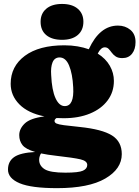

<svg xmlns="http://www.w3.org/2000/svg" viewBox="-20 -730 724 998"><path d="M395 -70Q511 -58 562 -26Q613 6 613 71Q613 148 527.2 198Q441.5 248 276.5 248Q143 248 82.2 222.5Q21.5 197 21.5 151.5Q21.5 109 53.5 86.5Q85.5 64 163 60Q113.5 45.5 96.8 24Q80 2.5 80 -27.5Q80 -60.5 108.5 -88Q137 -115.5 211 -125Q125.5 -142 80.5 -187.8Q35.5 -233.5 35.5 -294.5Q35.5 -385 109.2 -439.8Q183 -494.5 314.5 -494.5Q351.5 -494.5 383.2 -489Q415 -483.5 441.5 -474Q498 -597 593 -597Q631 -597 657.8 -574.8Q684.5 -552.5 684.5 -511.5Q684.5 -474 666.5 -451Q648.5 -428 616 -428Q594 -428 581.5 -436.5Q569 -445 561 -456Q553 -467 545 -475.5Q537 -484 524.5 -484Q504.5 -484 488 -451.5Q529.5 -425.5 550.8 -388.2Q572 -351 572 -309.5Q572 -251.5 539.2 -207.8Q506.5 -164 447.8 -139.8Q389 -115.5 311 -115.5Q292 -115.5 274 -116.5Q263.5 -110 263.5 -101.5Q263.5 -92.5 274 -87.8Q284.5 -83 313 -79.2Q341.5 -75.5 395 -70ZM288.5 -431.5Q263 -430.5 253 -405.5Q243 -380.5 246 -340Q249.5 -261.5 268.5 -219.8Q287.5 -178 317.5 -178.5Q366 -179.5 360.5 -276Q357 -346.5 339.2 -389.2Q321.5 -432 288.5 -431.5ZM183.5 100.5Q183.5 131.5 212 149.5Q240.5 167.5 320 167.5Q389 167.5 411.2 157.2Q433.5 147 433.5 127.5Q433.5 106.5 398.2 98.2Q363 90 270.5 79.5Q226 74.5 193.5 67.5Q190 71.5 186.8 81Q183.5 90.5 183.5 100.5ZM302.5 -523Q250 -523 220.5 -547.5Q191 -572 191 -617Q191 -659.5 220.5 -684.5Q250 -709.5 302.5 -709.5Q355 -709.5 384.2 -684.5Q413.5 -659.5 413.5 -617Q413.5 -573 384.2 -548Q355 -523 302.5 -523Z"/></svg>

Font: Fraunces 9pt Soft Black
Style: Regular
Weight: 900
Version: Version 1.000;[b76b70a41]